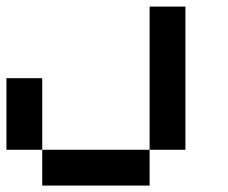

<svg xmlns="http://www.w3.org/2000/svg" viewBox="-20 -576 707 596"><path d="M444.4 0H111.1V-111.1H444.4ZM555.6 -111.1H444.4V-555.6H555.6ZM111.1 -111.1H0V-333.3H111.1Z"/></svg>

Font: Pixeloid Mono
Style: Regular
Weight: 400
Monospace: yes
Designer: GGBotNet
Foundry: GGBotNet
Version: 0.5